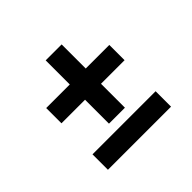

<svg xmlns="http://www.w3.org/2000/svg" viewBox="-125 -723 783 783"><g transform="rotate(-45 266.0 -331.5)"><path d="M224 -579H316V-440H452V-352H316V-214H224V-352H88V-440H224ZM88 -173H452V-84H88Z"/></g></svg>

Font: Reem Kufi Fun
Style: Regular
Weight: 400
Designer: Khaled Hosny
Version: Version 1.005